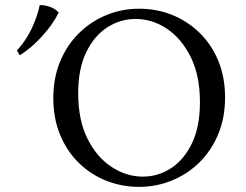

<svg xmlns="http://www.w3.org/2000/svg" viewBox="-20 -714 958 749"><path d="M523 -680Q591 -680 651 -656Q711 -632 758 -586.5Q805 -541 831.5 -477Q858 -413 858 -334Q858 -255 831.5 -191Q805 -127 758.5 -81Q712 -35 651 -10Q590 15 522 15Q455 15 394.5 -9Q334 -33 287.5 -78.5Q241 -124 214.5 -188Q188 -252 188 -331Q188 -410 214.5 -474Q241 -538 287.5 -584Q334 -630 394.5 -655Q455 -680 523 -680ZM537 -25Q597 -25 647.5 -58Q698 -91 729 -155.5Q760 -220 760 -315Q760 -419 724 -491.5Q688 -564 631 -602Q574 -640 509 -640Q449 -640 398 -607Q347 -574 316 -509.5Q285 -445 285 -350Q285 -246 321 -173.5Q357 -101 415 -63Q473 -25 537 -25ZM135 -694Q153 -695 174.5 -687.5Q196 -680 209 -665Q187 -620 145 -573.5Q103 -527 57 -498L46 -517Q81 -555 103.5 -602.5Q126 -650 135 -694Z"/></svg>

Font: Bona Nova
Style: Regular
Weight: 400
Designer: Mateusz Machalski
Foundry: Capitalics
Version: Version 4.001; ttfautohint (v1.8.3)